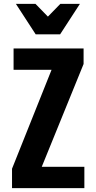

<svg xmlns="http://www.w3.org/2000/svg" viewBox="-20 -970 493 990"><path d="M42 0V-100L253 -628L271 -610H50V-720H411V-640L188 -92L170 -110H415V0ZM164 -793 62 -950H163L277 -833H177L291 -950H392L290 -793Z"/></svg>

Font: Instrument Sans Condensed
Style: Bold
Weight: 700
Width: 3
Designer: Rodrigo Fuenzalida
Foundry: fragTYPE
Version: Version 1.000;gftools[0.9.28]